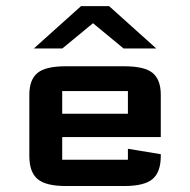

<svg xmlns="http://www.w3.org/2000/svg" viewBox="-20 -622 636 642"><path d="M393.1 -460 291 -544.4 188.5 -460H93.3L251 -601.6H344.7L502.4 -460ZM517.6 -106.4V-100.1Q517.6 -46.9 490.2 -23.4Q462.9 0 395.5 0H200.2Q132.8 0 105.5 -23.4Q78.1 -46.9 78.1 -100.1V-305.2Q78.1 -355.5 105.2 -377.9Q132.3 -400.4 200.2 -400.4H395.5Q463.4 -400.4 490.5 -377.9Q517.6 -355.5 517.6 -305.2V-163.6H188V-87.9H407.7V-124.5ZM407.7 -241.7V-317.4H188V-241.7Z"/></svg>

Font: Squarish Sans CT
Style: Regular
Weight: 400
Version: Version 0.9